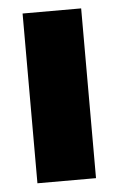

<svg xmlns="http://www.w3.org/2000/svg" viewBox="-44 -545 356 578"><g transform="rotate(-5 134.5 -256.5)"><path d="M46 0H223V-513H46Z"/></g></svg>

Font: Hussar Techniczny
Style: Bold 
Weight: 700
Foundry: Cannot Into Space Fonts
Version: Version 0.77